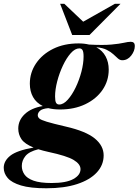

<svg xmlns="http://www.w3.org/2000/svg" viewBox="-98 -752 726 1004"><path d="M144.5 232.5Q60.5 232.5 11.8 217.8Q-37 203 -57.8 178.8Q-78.5 154.5 -78.5 125.5Q-78.5 89.5 -44.2 62.2Q-10 35 77.5 19.5Q31 0.5 14.2 -24.2Q-2.5 -49 -2.5 -79.5Q-2.5 -123 31.2 -155Q65 -187 125.5 -197.5Q91.5 -214.5 74.8 -244.5Q58 -274.5 58 -314.5Q58 -372.5 90.5 -420.5Q123 -468.5 180.2 -496.8Q237.5 -525 313 -525Q342.5 -525 367.5 -519Q441.5 -515 484 -519Q526.5 -523 549.2 -528.2Q572 -533.5 585.5 -533.5Q607 -533.5 607 -512Q607 -485.5 588 -461.2Q569 -437 541.5 -437Q529 -437 518.8 -446.2Q508.5 -455.5 495 -468Q481.5 -480.5 460.5 -491.2Q439.5 -502 405.5 -505Q438 -487.5 454.2 -457.2Q470.5 -427 470.5 -388Q470.5 -329 438 -281.8Q405.5 -234.5 348 -207Q290.5 -179.5 216 -179.5Q182 -179.5 154.5 -186.5Q123 -183.5 111.2 -172.8Q99.5 -162 99.5 -149.5Q99.5 -140 107.5 -132.5Q115.5 -125 146.5 -115.5Q177.5 -106 246.5 -90Q351 -66 397.5 -28Q444 10 444 60.5Q444 111 408.2 149.8Q372.5 188.5 305.5 210.5Q238.5 232.5 144.5 232.5ZM211.5 -205.5Q234 -205.5 256.5 -230.8Q279 -256 297.8 -295Q316.5 -334 327.8 -377.2Q339 -420.5 339 -456.5Q339 -481 333.5 -490Q328 -499 317 -499Q294.5 -499 272 -473.8Q249.5 -448.5 231 -409.2Q212.5 -370 201.2 -326.8Q190 -283.5 190 -247.5Q190 -223.5 195.2 -214.5Q200.5 -205.5 211.5 -205.5ZM16 116Q16 140 29.8 160.2Q43.5 180.5 77.5 192.8Q111.5 205 172 205Q248 205 285.5 184.2Q323 163.5 323 132.5Q323 106 287.2 84.5Q251.5 63 155.5 42.5Q126 36 102.5 28.5Q54 40.5 35 64Q16 87.5 16 116ZM532 -732 370 -569H279.5L216.5 -732H238.5L337 -638.5L502.5 -732Z"/></svg>

Font: Newsreader Display
Style: Bold Italic
Weight: 700
Italic angle: -17°
Designer: Hugues Gentile
Foundry: Production Type
Version: Version 1.001